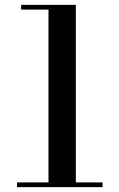

<svg xmlns="http://www.w3.org/2000/svg" viewBox="-20 -770 491 790"><path d="M179.5 -5.5V-730.5H67V-750H292V-5.5ZM50 0V-19.5H402V0Z"/></svg>

Font: Bodoni Moda 11pt Medium
Style: Regular
Weight: 500
Designer: Owen Earl
Foundry: indestructible type
Version: Version 2.004